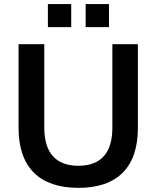

<svg xmlns="http://www.w3.org/2000/svg" viewBox="-20 -907 764 937"><path d="M362.7 9.8C552.9 9.8 652.9 -90.2 652.9 -283.3V-691.2H528.4V-284.3C528.4 -159.8 471.6 -98 362.7 -98C253.9 -98 196.1 -159.8 196.1 -284.3V-691.2H70.6V-283.3C70.6 -90.2 172.5 9.8 362.7 9.8ZM398 -774.5H511.8V-887.3H398ZM213.7 -774.5H327.5V-887.3H213.7Z"/></svg>

Font: LL Pando Sans
Style: Bold
Weight: 700
Designer: Joshua Smith
Foundry: Joshua Smith
Version: Version 1.000;Glyphs 3.2.1 (3258)